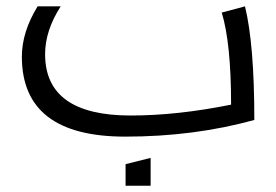

<svg xmlns="http://www.w3.org/2000/svg" viewBox="-20 -423 882 613"><path d="M100.1 -402.8H173.8Q124 -325.2 124 -250Q124 -54.2 397 -54.2Q545.9 -54.2 717.8 -88.9Q717.8 -284.7 688 -382.8L762.2 -402.8Q792 -280.8 792 -40Q599.6 13.2 379.9 13.2Q49.8 13.2 49.8 -242.2Q49.8 -320.8 100.1 -402.8ZM380.9 169.9V101.1L460.9 81.1V169.9Z"/></svg>

Font: LT Superior
Style: Regular
Weight: 400
Designer: Daniel Lyons
Foundry: LyonsType
Version: Version 1.000